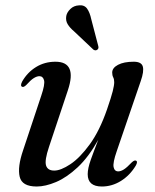

<svg xmlns="http://www.w3.org/2000/svg" viewBox="-20 -687 577 717"><path d="M488 -87Q495.5 -83.5 487 -68.5Q465 -32 431.5 -11.2Q398 9.5 360.5 9.5Q307.5 9.5 307.5 -36.5Q307.5 -58 319.2 -91Q331 -124 347 -165Q311 -100.5 270 -62.2Q229 -24 189.2 -7.2Q149.5 9.5 117 9.5Q62 9.5 53.5 -27Q45 -63.5 66 -125L134 -329.5Q148.5 -372 144.5 -387.2Q140.5 -402.5 127 -402.5Q118 -402.5 106.5 -395.5Q95 -388.5 78.5 -370Q68.5 -360 62.5 -363Q54.5 -366.5 63 -383Q82.5 -417 114.8 -436.8Q147 -456.5 187 -456.5Q269 -456.5 233.5 -350L163 -138.5Q146 -88 152 -69Q158 -50 182.5 -50Q207 -50 242.8 -73.8Q278.5 -97.5 315.2 -148Q352 -198.5 379.5 -278Q395.5 -324.5 401 -346.5Q406.5 -368.5 406.5 -380Q406.5 -391 402.8 -398.2Q399 -405.5 399 -416Q399 -433.5 420.8 -445Q442.5 -456.5 479.5 -456.5Q508 -456.5 513.2 -438.8Q518.5 -421 505.5 -384L416 -122.5Q401 -79.5 404.2 -63.2Q407.5 -47 421.5 -47Q431 -47 442.5 -54.2Q454 -61.5 472 -80.5Q482 -90 488 -87ZM321 -614.5 347 -515Q349.5 -506 343.5 -501.5Q337 -496.5 329 -501.5L256.5 -570Q241 -583 232.8 -596.5Q224.5 -610 227.5 -627.5Q230 -641 242.8 -653.5Q255.5 -666 275 -667Q295 -669 305.2 -654.8Q315.5 -640.5 321 -614.5Z"/></svg>

Font: Fraunces 72pt S000
Style: Italic
Weight: 400
Italic angle: -16°
Version: Version 1.000; ttfautohint (v1.8.3)